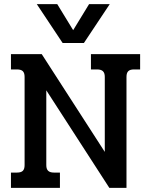

<svg xmlns="http://www.w3.org/2000/svg" viewBox="-20 -909 731 929"><path d="M158 -889H257L334 -763L411 -889H511L386 -701H283ZM33 -74H62Q82 -74 90.5 -82.5Q99 -91 99 -110V-537Q99 -556 90.5 -564.5Q82 -573 62 -573H33V-647H182L487 -174V-537Q487 -556 478 -564.5Q469 -573 450 -573H420V-647H658V-573H628Q609 -573 600.5 -564.5Q592 -556 592 -537V0H509L204 -472V-110Q204 -91 213 -82.5Q222 -74 241 -74H270V0H33Z"/></svg>

Font: Pridi
Style: Regular
Weight: 400
Designer: Katatrad Team
Foundry: CadsonDemak
Version: Version 1.001